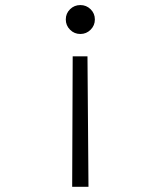

<svg xmlns="http://www.w3.org/2000/svg" viewBox="-20 -547 626 748"><path d="M293 -527.3Q316.4 -527.3 333 -511Q349.6 -494.6 349.6 -471.2Q349.6 -447.8 333 -431.2Q316.4 -414.6 293 -414.6Q269.5 -414.6 252.9 -431.2Q236.3 -447.8 236.3 -471.2Q236.3 -494.6 252.9 -511Q269.5 -527.3 293 -527.3ZM261.2 180.7 263.2 -327.6H320.8L324.7 180.7Z"/></svg>

Font: Caskaydia Cove Light
Style: Regular
Weight: 300
Monospace: yes
Designer: Aaron Bell
Foundry: Saja Typeworks
Version: Version 4.300; ttfautohint (v1.8.3)